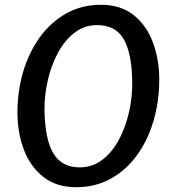

<svg xmlns="http://www.w3.org/2000/svg" viewBox="-20 -775 714 803"><path d="M298 8Q216.5 8 162 -34.5Q107.5 -77 80.2 -148Q53 -219 53 -305Q53 -395 77.2 -476Q101.5 -557 147.2 -620Q193 -683 257.5 -719Q322 -755 402 -755Q484.5 -755 538.8 -712Q593 -669 619.5 -597.8Q646 -526.5 646 -442Q646 -351.5 622.2 -270.2Q598.5 -189 553.2 -126.2Q508 -63.5 443.5 -27.8Q379 8 298 8ZM313 -75Q366.5 -75 408 -106.8Q449.5 -138.5 477.5 -191Q505.5 -243.5 519.8 -307Q534 -370.5 533 -434Q531.5 -552 497.5 -611Q463.5 -670 386 -670Q333 -670 291.8 -638.2Q250.5 -606.5 222.2 -554Q194 -501.5 179.8 -438.5Q165.5 -375.5 166 -313Q168.5 -189.5 204 -132.2Q239.5 -75 313 -75Z"/></svg>

Font: Merriweather Sans Italic
Style: Regular
Weight: 400
Italic angle: -7.5°
Designer: Eben Sorkin
Foundry: Eben Sorkin
Version: Version 1.008; ttfautohint (v1.7.19-72a1) -l 8 -r 50 -G 200 